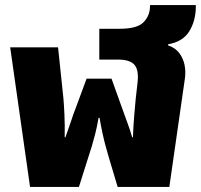

<svg xmlns="http://www.w3.org/2000/svg" viewBox="-20 -734 789 754"><path d="M98 0 20 -548H208L229 -348Q231 -327 233 -285Q235 -243 234 -195H237Q243 -213 249.5 -230.5Q256 -248 261.5 -265.5Q267 -283 273.5 -299.5Q280 -316 286 -333L320 -425H418L451 -333Q459 -311 467 -288.5Q475 -266 483.5 -243Q492 -220 499 -195H502Q504 -245 507.5 -285Q511 -325 513 -346L520 -408Q526 -459 508 -479.5Q490 -500 444 -500H370V-621H450Q519 -621 544 -647Q569 -673 569 -709V-714H749V-709Q749 -653 723.5 -611.5Q698 -570 640 -560V-556Q669 -546 684.5 -525Q700 -504 705 -478Q710 -452 706 -425L645 0H442L407 -117Q401 -138 395 -159.5Q389 -181 383 -208.5Q377 -236 371 -271H367Q361 -236 354 -208.5Q347 -181 340.5 -159.5Q334 -138 327 -117L290 0Z"/></svg>

Font: Noto Sans Thai Black
Style: Regular
Weight: 900
Version: Version 2.001